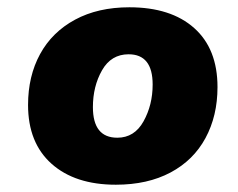

<svg xmlns="http://www.w3.org/2000/svg" viewBox="-20 -607 652 527"><path d="M57 -319Q57 -398 90 -458.5Q123 -519 186 -553Q249 -587 335 -587Q449 -587 513 -530Q577 -473 577 -368Q577 -289 544 -228Q511 -167 448 -133.5Q385 -100 298 -100Q186 -100 121.5 -157.5Q57 -215 57 -319ZM399 -375Q399 -458 333 -458Q285 -458 260 -414Q235 -370 235 -313Q235 -229 302 -229Q349 -229 374 -274Q399 -319 399 -375Z"/></svg>

Font: FiraGO Heavy
Style: Italic
Weight: 900
Italic angle: -8°
Designer: bBox Type GmbH
Foundry: bBox Type GmbH
Version: Version 1.001